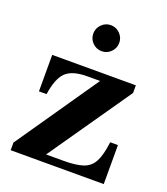

<svg xmlns="http://www.w3.org/2000/svg" viewBox="-126 -762 742 851"><g transform="rotate(20 245.0 -336.5)"><path d="M190.2 -611.4Q190.2 -636.6 208.2 -654.7Q226.2 -672.9 251.4 -672.9Q276.6 -672.9 294.6 -654.7Q312.6 -636.6 312.6 -611.4Q312.6 -586.2 294.6 -568.2Q276.6 -550.2 251.4 -550.2Q226.2 -550.2 208.2 -568.2Q190.2 -586.2 190.2 -611.4ZM230.5 -424Q159.5 -424 129 -394Q98.5 -364 87.5 -288H51.5V-460H446V-424L177 -36H259.5Q317.5 -36 351 -47.2Q384.5 -58.5 401.2 -90.2Q418 -122 425.5 -184H462V0H23V-36L290.5 -424Z"/></g></svg>

Font: Bodoni* 06pt
Style: Bold
Weight: 700
Version: Version 2.3